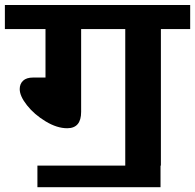

<svg xmlns="http://www.w3.org/2000/svg" viewBox="-35 -672 792 779"><path d="M473.2 0V-554.1H294.2V-217.9Q294.2 -151.7 237.6 -151.7Q196.2 -151.7 150.2 -179.5Q104.1 -207.3 74.6 -244.7Q45 -282.1 45 -310.4Q45 -331.6 58.6 -344.5Q72.3 -357.4 99.6 -357.4H149.6V-554.1H-15.2V-651.7H736.6V-554.1H617.8V0H616.3V87.5H116.8V0Z"/></svg>

Font: Khula
Style: Bold
Weight: 700
Designer: Erin McLaughlin, Steve Matteson
Version: Version 1.000;PS 1.0;hotconv 1.0.72;makeotf.lib2.5.5900; ttf